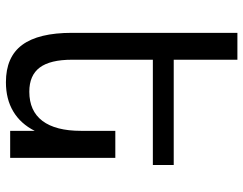

<svg xmlns="http://www.w3.org/2000/svg" viewBox="-106 -694 814 642"><g transform="rotate(90 301.0 -373.0)"><path d="M417.5 -82V0H507.8V-351.6H417.5V-236.8Q417.5 -151.9 384.3 -107.9Q351.1 -64 286.6 -64Q231.9 -64 205.8 -98.9Q179.7 -133.8 179.7 -207V-477.1H531.7V-546.9H179.7V-759.8H89.8V-207Q89.8 -94.7 130.1 -40.3Q170.4 14.2 254.9 14.2Q311.5 14.2 352.5 -10.3Q393.6 -34.7 417.5 -82Z"/></g></svg>

Font: Hack Dev
Style: Regular
Weight: 400
Designer: Christopher Simpkins
Foundry: Christopher Simpkins
Version: Version 2.0315